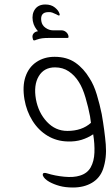

<svg xmlns="http://www.w3.org/2000/svg" viewBox="-20 -621 492 855"><path d="M125 -453Q123 -464 129.5 -472Q136 -480 149 -482Q142 -490 135.5 -501Q129 -512 126 -528Q121 -559 136 -580Q151 -601 182 -601Q208 -601 224.5 -587.5Q241 -574 245 -560Q246 -558 246 -555Q246 -552 242 -552Q240 -552 236.5 -554Q233 -556 231 -557Q221 -562 212.5 -565Q204 -568 194 -567Q158 -566 164 -527Q167 -508 183 -497Q199 -486 215 -486H253Q265 -486 274 -478.5Q283 -471 285 -460V-457Q286 -452 279 -452H197Q180 -452 168 -450.5Q156 -449 142 -444Q140 -443 137 -442Q134 -441 132 -441Q128 -441 127 -445Q126 -449 125 -453ZM433 -113Q446 -38 451 22Q456 82 439 132Q425 172 389.5 193Q354 214 305 214Q271 214 245.5 207Q220 200 200 189Q177 176 171 161Q168 149 179 149Q184 149 190 151Q225 162 266.5 166Q308 170 336 161Q369 151 384 124Q399 97 400.5 58.5Q402 20 395 -23Q371 -7 343.5 1.5Q316 10 282 9Q232 8 191.5 -16.5Q151 -41 124.5 -83.5Q98 -126 89 -178Q79 -237 93.5 -279.5Q108 -322 142.5 -345Q177 -368 223 -368Q278 -368 315.5 -342Q353 -316 379 -272Q398 -243 411 -200Q424 -157 433 -113ZM280 -38Q345 -38 385 -74Q384 -81 383 -88.5Q382 -96 381 -103Q374 -141 361 -185.5Q348 -230 331 -256Q313 -285 286.5 -303Q260 -321 225 -321Q176 -321 152.5 -281.5Q129 -242 140 -179Q151 -119 189 -78.5Q227 -38 280 -38Z"/></svg>

Font: Zain Light
Style: Italic
Weight: 300
Italic angle: -10°
Designer: Zain,Boutros
Foundry: Mobile Telecommunications Company (Zain), 2024
Version: Version 1.51; ttfautohint (v1.8.4)